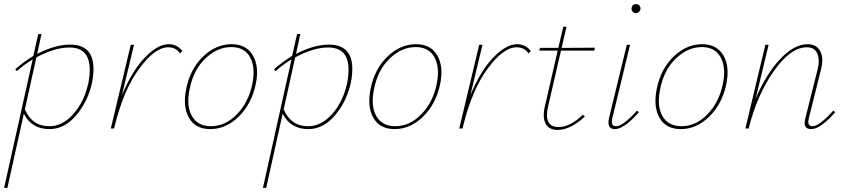

<svg xmlns="http://www.w3.org/2000/svg" viewBox="-34 -625 4112 934"><path d="M307 -408Q449 -408 414 -224Q394 -132 337 -64.5Q280 3 207 3Q120 3 82 -72L2 289H-14L125 -336Q83 -311 48 -279L40 -288Q82 -325 128 -353L152 -459L168 -460L147 -363Q235 -408 307 -408ZM396 -222Q428 -394 304 -394Q232 -394 143 -346L87 -93Q122 -11 206 -11Q270 -11 323 -70.5Q376 -130 396 -222Z M787 -410Q827 -410 853 -377L842 -365Q822 -395 784 -395Q720 -395 643.5 -291.5Q567 -188 524 -12L521 0H505L602 -407H618L559 -161Q608 -280 670.5 -345Q733 -410 787 -410Z M988 3Q917 3 885.5 -51.5Q854 -106 872 -194Q892 -291 954.5 -350.5Q1017 -410 1093 -410Q1164 -410 1196 -355.5Q1228 -301 1210 -215Q1190 -120 1128 -58.5Q1066 3 988 3ZM992 -11Q1062 -11 1118.5 -69Q1175 -127 1193 -215Q1210 -295 1183 -345.5Q1156 -396 1091 -396Q1023 -396 965 -340.5Q907 -285 889 -194Q871 -110 899.5 -60.5Q928 -11 992 -11Z M1566 -408Q1708 -408 1673 -224Q1653 -132 1596 -64.5Q1539 3 1466 3Q1379 3 1341 -72L1261 289H1245L1384 -336Q1342 -311 1307 -279L1299 -288Q1341 -325 1387 -353L1411 -459L1427 -460L1406 -363Q1494 -408 1566 -408ZM1655 -222Q1687 -394 1563 -394Q1491 -394 1402 -346L1346 -93Q1381 -11 1465 -11Q1529 -11 1582 -70.5Q1635 -130 1655 -222Z M1885 3Q1814 3 1782.5 -51.5Q1751 -106 1769 -194Q1789 -291 1851.5 -350.5Q1914 -410 1990 -410Q2061 -410 2093 -355.5Q2125 -301 2107 -215Q2087 -120 2025 -58.5Q1963 3 1885 3ZM1889 -11Q1959 -11 2015.5 -69Q2072 -127 2090 -215Q2107 -295 2080 -345.5Q2053 -396 1988 -396Q1920 -396 1862 -340.5Q1804 -285 1786 -194Q1768 -110 1796.5 -60.5Q1825 -11 1889 -11Z M2482 -410Q2522 -410 2548 -377L2537 -365Q2517 -395 2479 -395Q2415 -395 2338.5 -291.5Q2262 -188 2219 -12L2216 0H2200L2297 -407H2313L2254 -161Q2303 -280 2365.5 -345Q2428 -410 2482 -410Z M2695 -379 2633 -110Q2608 -7 2684 -7Q2739 -7 2802 -67L2811 -58Q2740 7 2679 7Q2636 7 2620 -24Q2604 -55 2617 -110L2679 -379H2589L2593 -392H2682L2706 -495H2722L2698 -392L2860 -393L2857 -379Z M3060 -561Q3050 -561 3044 -567.5Q3038 -574 3038 -583Q3040 -605 3061 -605Q3070 -605 3076 -598.5Q3082 -592 3082 -582Q3081 -574 3074.5 -567.5Q3068 -561 3060 -561ZM2957 3Q2916 3 2929 -52L3015 -407H3031L2945 -51Q2935 -11 2963 -11Q2996 -11 3065 -87L3074 -79Q3002 3 2957 3Z M3277 3Q3206 3 3174.5 -51.5Q3143 -106 3161 -194Q3181 -291 3243.5 -350.5Q3306 -410 3382 -410Q3453 -410 3485 -355.5Q3517 -301 3499 -215Q3479 -120 3417 -58.5Q3355 3 3277 3ZM3281 -11Q3351 -11 3407.5 -69Q3464 -127 3482 -215Q3499 -295 3472 -345.5Q3445 -396 3380 -396Q3312 -396 3254 -340.5Q3196 -285 3178 -194Q3160 -110 3188.5 -60.5Q3217 -11 3281 -11Z M4020 -87 4029 -79Q3957 3 3912 3Q3869 3 3884 -51L3943 -286Q3955 -335 3941.5 -365Q3928 -395 3891 -395Q3812 -395 3730.5 -279.5Q3649 -164 3608 0H3592L3689 -407H3705L3642 -145Q3693 -265 3761 -337.5Q3829 -410 3895 -410Q3938 -410 3956 -376Q3974 -342 3960 -288L3901 -51Q3890 -11 3919 -11Q3951 -11 4020 -87Z"/></svg>

Font: EauTest Thin
Style: Italic
Weight: 250
Italic angle: -12°
Designer: Christian Thalmann (Catharsis Fonts)
Version: Version 0.001;PS 000.001;hotconv 1.0.88;makeotf.lib2.5.64775